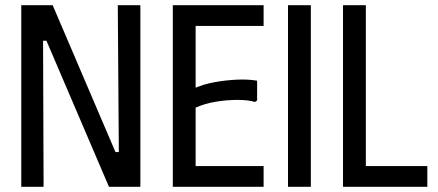

<svg xmlns="http://www.w3.org/2000/svg" viewBox="-20 -720 1689 740"><path d="M434 -700H521V0H400L159 -563H146L148 0H62V-700H183L425 -134H438Z M996 -700V-620H734V-382Q767 -396 808.5 -403.5Q850 -411 893 -413Q936 -415 971 -409V-333L963 -327Q936 -335 895.5 -335Q855 -335 812 -328Q769 -321 734 -305V-80H996V0H646V-700Z M1090 -700H1178V0H1090Z M1302 -700H1390V-80H1627V0H1302Z"/></svg>

Font: Phudu
Style: Regular
Weight: 400
Version: Version 1.005;gftools[0.9.23]